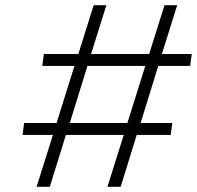

<svg xmlns="http://www.w3.org/2000/svg" viewBox="-20 -720 759 740"><path d="M540 -466H317L249 -246H471ZM143 -466 149 -512H282L341 -700H390L331 -512H555L614 -700H663L604 -512H719L713 -466H590L522 -246H644L638 -200H507L445 0H394L457 -200H234L172 0H121L184 -200H67L73 -246H198L267 -466Z"/></svg>

Font: Lexend ExtLt
Style: Italic
Weight: 250
Italic angle: -8.13011°
Designer: Bonnie Shaver-Troup, Thomas Jockin
Foundry: Lexend
Version: Version 1.007